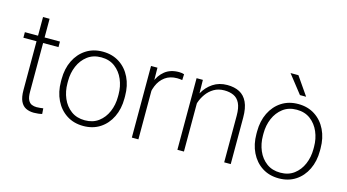

<svg xmlns="http://www.w3.org/2000/svg" viewBox="-82 -1047 2472 1368"><g transform="rotate(15 1154.0 -363.5)"><path d="M272.5 -487.3H13.7V-528.3H272.5ZM159.2 -666V-127.9Q159.2 -87.9 169.4 -67.6Q179.7 -47.4 196.3 -40.5Q212.9 -33.7 231.9 -33.7Q245.6 -33.7 257.6 -35.2Q269.5 -36.6 280.8 -38.1L283.7 2.4Q272.9 5.9 255.9 7.8Q238.8 9.8 223.6 9.8Q189.9 9.8 164.6 -2.7Q139.2 -15.1 125 -45.2Q110.8 -75.2 110.8 -127.9V-666Z M353 -272.9Q353 -350.1 382.3 -409.9Q411.6 -469.7 464.1 -503.9Q516.6 -538.1 586.9 -538.1Q657.7 -538.1 710.4 -503.9Q763.2 -469.7 792.2 -409.9Q821.3 -350.1 821.3 -272.9V-255.4Q821.3 -178.7 792.2 -118.7Q763.2 -58.6 710.7 -24.4Q658.2 9.8 587.9 9.8Q517.1 9.8 464.4 -24.4Q411.6 -58.6 382.3 -118.7Q353 -178.7 353 -255.4ZM400.9 -255.4Q400.9 -195.8 422.6 -145Q444.3 -94.2 486.1 -63.2Q527.8 -32.2 587.9 -32.2Q647.5 -32.2 688.7 -63.2Q730 -94.2 751.7 -145Q773.4 -195.8 773.4 -255.4V-272.9Q773.4 -331.5 751.7 -382.3Q730 -433.1 688.5 -464.6Q647 -496.1 586.9 -496.1Q527.3 -496.1 485.8 -464.6Q444.3 -433.1 422.6 -382.3Q400.9 -331.5 400.9 -272.9Z M992.7 0H944.3V-528.3H991.7L992.7 -439.5ZM1185.1 -488.8Q1175.8 -490.2 1166.7 -491.2Q1157.7 -492.2 1147.5 -492.2Q1094.2 -492.2 1058.3 -465.6Q1022.5 -439 1004.2 -394.3Q985.8 -349.6 984.4 -294.9L963.9 -289.1Q963.9 -359.9 983.9 -416.3Q1003.9 -472.7 1044.9 -505.4Q1085.9 -538.1 1148.9 -538.1Q1160.2 -538.1 1170.7 -536.4Q1181.2 -534.7 1187 -532.2Z M1328.6 0H1280.3V-528.3H1326.7L1328.6 -415.5ZM1296.4 -320.3Q1301.3 -379.4 1328.1 -428.7Q1355 -478 1400.1 -508.1Q1445.3 -538.1 1505.4 -538.1Q1558.6 -538.1 1595.9 -518.6Q1633.3 -499 1653.6 -456.1Q1673.8 -413.1 1673.8 -343.3V0H1625.5V-343.8Q1625.5 -402.3 1609.4 -435.3Q1593.3 -468.3 1564 -481.9Q1534.7 -495.6 1495.1 -495.6Q1450.7 -495.6 1418 -476.1Q1385.3 -456.5 1363.5 -426Q1341.8 -395.5 1330.6 -362.1Q1319.3 -328.6 1318.4 -301.3Z M1794.9 -272.9Q1794.9 -350.1 1824.2 -409.9Q1853.5 -469.7 1906 -503.9Q1958.5 -538.1 2028.8 -538.1Q2099.6 -538.1 2152.3 -503.9Q2205.1 -469.7 2234.1 -409.9Q2263.2 -350.1 2263.2 -272.9V-255.4Q2263.2 -178.7 2234.1 -118.7Q2205.1 -58.6 2152.6 -24.4Q2100.1 9.8 2029.8 9.8Q1959 9.8 1906.2 -24.4Q1853.5 -58.6 1824.2 -118.7Q1794.9 -178.7 1794.9 -255.4ZM1842.8 -255.4Q1842.8 -195.8 1864.5 -145Q1886.2 -94.2 1928 -63.2Q1969.7 -32.2 2029.8 -32.2Q2089.4 -32.2 2130.6 -63.2Q2171.9 -94.2 2193.6 -145Q2215.3 -195.8 2215.3 -255.4V-272.9Q2215.3 -331.5 2193.6 -382.3Q2171.9 -433.1 2130.4 -464.6Q2088.9 -496.1 2028.8 -496.1Q1969.2 -496.1 1927.7 -464.6Q1886.2 -433.1 1864.5 -382.3Q1842.8 -331.5 1842.8 -272.9ZM2068.4 -602.5H2022.9L1917.5 -736.8H1975.6Z"/></g></svg>

Font: Heebo ExtraLight
Style: Regular
Weight: 250
Designer: Oded Ezer
Foundry: Ezer Type House
Version: Version 3.100